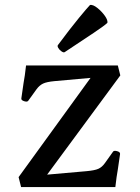

<svg xmlns="http://www.w3.org/2000/svg" viewBox="-20 -754 565 774"><path d="M85 -490H455L465 -450L170 -50L329 -64Q362 -67 376.5 -73.5Q391 -80 402.5 -96Q414 -112 436 -143Q440 -148 452.5 -144.5Q465 -141 464 -133Q458 -88 455 -71Q452 -54 450 -40L445 0H65L55 -40L345 -440L200 -427Q168 -424 153.5 -417Q139 -410 127.5 -394.5Q116 -379 94 -348Q90 -342 77.5 -346Q65 -350 66 -357Q72 -402 75 -419.5Q78 -437 80 -450ZM241 -544Q237 -541 228.5 -546.5Q220 -552 215 -560.5Q210 -569 214 -573Q263 -639 298 -681.5Q333 -724 343 -734Q355 -736 372.5 -722Q390 -708 402.5 -690.5Q415 -673 413 -662Q403 -652 357 -621Q311 -590 241 -544Z"/></svg>

Font: Anvers
Style: Regular
Weight: 400
Designer: Ishtar van Looy
Version: Version 1.000